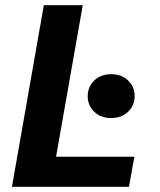

<svg xmlns="http://www.w3.org/2000/svg" viewBox="-20 -720 615 740"><path d="M26 0 149 -700H299L196 -116H498L477 0ZM408 -265Q368 -265 343 -289.5Q318 -314 318 -349Q318 -385 343 -409.5Q368 -434 409 -434Q449 -434 474 -409.5Q499 -385 499 -349Q499 -314 474 -289.5Q449 -265 408 -265Z"/></svg>

Font: DM Sans 11pt Black
Style: Italic
Weight: 900
Italic angle: -10°
Version: Version 4.004;gftools[0.9.30]